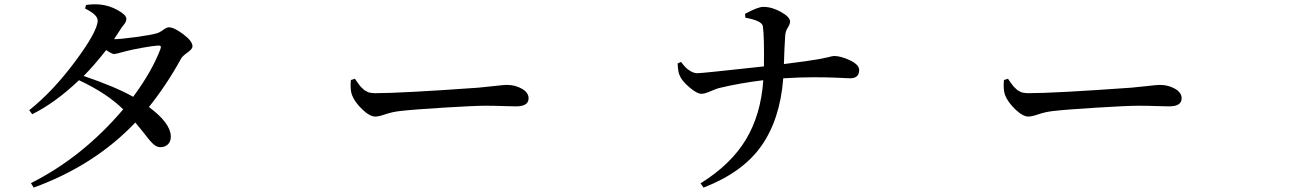

<svg xmlns="http://www.w3.org/2000/svg" viewBox="-20 -807 6040 882"><path d="M716.8 -581.1Q720.7 -590.8 717.8 -594.7Q714.8 -598.6 706.1 -597.7Q684.6 -596.7 635.3 -587.9Q585.9 -579.1 560.5 -572.3Q510.7 -558.6 504.9 -558.6Q494.1 -558.6 467.8 -577.1Q412.1 -505.9 364.3 -458Q510.7 -408.2 591.8 -362.3Q677.7 -478.5 716.8 -581.1ZM371.1 -767.6 375 -784.2Q409.2 -789.1 440.4 -786.1Q481.4 -782.2 521 -760.3Q560.5 -738.3 560.5 -720.7Q560.5 -711.9 557.1 -705.6Q553.7 -699.2 545.4 -689Q537.1 -678.7 531.2 -668.9Q527.3 -662.1 517.6 -647.9Q507.8 -633.8 503.9 -627Q533.2 -627 604 -636.7Q674.8 -646.5 697.3 -653.3Q710.9 -656.2 728.5 -668.9Q746.1 -681.6 755.9 -681.6Q779.3 -681.6 821.8 -649.9Q864.3 -618.2 864.3 -593.8Q864.3 -582 840.8 -565.4Q817.4 -548.8 811.5 -537.1Q746.1 -418 664.1 -315.4Q761.7 -243.2 764.6 -182.6Q765.6 -159.2 752.9 -145.5Q740.2 -131.8 718.8 -130.9Q708 -130.9 699.2 -134.8Q690.4 -138.7 680.2 -148.9Q669.9 -159.2 661.1 -170.4Q652.3 -181.6 634.8 -203.6Q617.2 -225.6 601.6 -244.1Q414.1 -46.9 134.8 54.7L122.1 34.2Q359.4 -85 545.9 -304.7Q470.7 -378.9 342.8 -438.5Q235.4 -335.9 127.9 -282.2L114.3 -300.8Q223.6 -387.7 326.2 -525.9Q428.7 -664.1 428.7 -712.9Q428.7 -739.3 371.1 -767.6Z M1591.8 -439.5 1610.4 -445.3Q1611.3 -443.4 1617.7 -434.6Q1624 -425.8 1625.5 -423.8Q1627 -421.9 1632.3 -414.6Q1637.7 -407.2 1640.1 -405.8Q1642.6 -404.3 1647.9 -398.4Q1653.3 -392.6 1656.7 -391.1Q1660.2 -389.6 1666 -386.2Q1671.9 -382.8 1676.8 -381.8Q1681.6 -380.9 1688.5 -379.9Q1695.3 -378.9 1702.1 -378.9Q1822.3 -378.9 2177.7 -404.3Q2211.9 -407.2 2253.4 -412.1Q2294.9 -417 2307.6 -417Q2346.7 -417 2377.4 -399.4Q2408.2 -381.8 2408.2 -355.5Q2408.2 -318.4 2350.6 -318.4Q2335 -318.4 2291.5 -319.8Q2248 -321.3 2210.9 -321.3Q2159.2 -321.3 2017.1 -312.5Q1875 -303.7 1817.4 -296.9Q1782.2 -293 1751 -282.2Q1719.7 -271.5 1704.1 -271.5Q1678.7 -271.5 1644 -304.7Q1609.4 -337.9 1596.7 -371.1Q1587.9 -395.5 1591.8 -439.5Z M3404.3 -725.6 3402.3 -743.2Q3460.9 -775.4 3486.3 -775.4Q3526.4 -775.4 3567.9 -752Q3609.4 -728.5 3609.4 -708Q3609.4 -696.3 3598.6 -679.7Q3587.9 -663.1 3586.9 -641.6Q3583 -584 3581.1 -512.7Q3637.7 -519.5 3681.2 -525.9Q3724.6 -532.2 3746.1 -536.1Q3767.6 -540 3781.2 -543.5Q3794.9 -546.9 3800.8 -548.3Q3806.6 -549.8 3811.5 -549.8Q3842.8 -549.8 3884.8 -529.8Q3926.8 -509.8 3926.8 -485.4Q3926.8 -447.3 3884.8 -447.3Q3878.9 -447.3 3831.5 -449.7Q3784.2 -452.1 3718.8 -452.1Q3653.3 -452.1 3578.1 -447.3Q3563.5 -258.8 3477.5 -136.7Q3391.6 -14.6 3211.9 54.7L3198.2 35.2Q3336.9 -50.8 3406.2 -165.5Q3475.6 -280.3 3486.3 -438.5Q3379.9 -425.8 3282.2 -402.3Q3270.5 -399.4 3245.1 -388.2Q3219.7 -377 3203.1 -376Q3181.6 -376 3146.5 -406.2Q3111.3 -436.5 3102.5 -460Q3094.7 -474.6 3092.8 -515.6L3108.4 -522.5Q3123 -503.9 3131.3 -495.6Q3139.6 -487.3 3154.3 -479Q3168.9 -470.7 3184.6 -470.7Q3205.1 -470.7 3489.3 -502Q3491.2 -639.6 3484.4 -686.5Q3480.5 -711.9 3404.3 -725.6Z M4591.8 -439.5 4610.4 -445.3Q4611.3 -443.4 4617.7 -434.6Q4624 -425.8 4625.5 -423.8Q4627 -421.9 4632.3 -414.6Q4637.7 -407.2 4640.1 -405.8Q4642.6 -404.3 4647.9 -398.4Q4653.3 -392.6 4656.7 -391.1Q4660.2 -389.6 4666 -386.2Q4671.9 -382.8 4676.8 -381.8Q4681.6 -380.9 4688.5 -379.9Q4695.3 -378.9 4702.1 -378.9Q4822.3 -378.9 5177.7 -404.3Q5211.9 -407.2 5253.4 -412.1Q5294.9 -417 5307.6 -417Q5346.7 -417 5377.4 -399.4Q5408.2 -381.8 5408.2 -355.5Q5408.2 -318.4 5350.6 -318.4Q5335 -318.4 5291.5 -319.8Q5248 -321.3 5210.9 -321.3Q5159.2 -321.3 5017.1 -312.5Q4875 -303.7 4817.4 -296.9Q4782.2 -293 4751 -282.2Q4719.7 -271.5 4704.1 -271.5Q4678.7 -271.5 4644 -304.7Q4609.4 -337.9 4596.7 -371.1Q4587.9 -395.5 4591.8 -439.5Z"/></svg>

Font: Bpmf Zihi Serif SemiBold
Style: SemiBold
Weight: 600
Foundry: But Ko
Version: Version 1.320